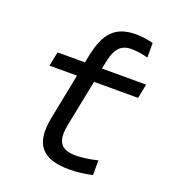

<svg xmlns="http://www.w3.org/2000/svg" viewBox="-129 -794 809 900"><g transform="rotate(20 275.0 -344.5)"><path d="M432.1 -6.8Q401.4 0.5 371.3 3.7Q341.3 6.8 317.9 6.8Q268.1 6.8 232.9 -4.2Q197.8 -15.1 177.2 -39.1Q156.7 -63 151.6 -100.8Q146.5 -138.7 157.2 -192.9L202.1 -418.9H64.9L79.1 -490.2H215.8L222.2 -522.5Q231.4 -568.4 245.4 -601.3Q259.3 -634.3 280.3 -655.3Q301.3 -676.3 330.1 -686Q358.9 -695.8 397.9 -695.8Q418.9 -695.8 440.7 -692.6Q462.4 -689.5 482.9 -684.1V-611.3Q439 -623.5 398.9 -623.5Q379.4 -623.5 364.7 -617.7Q350.1 -611.8 339.6 -600.6Q329.1 -589.4 322 -573.5Q314.9 -557.6 310.5 -537.6L300.3 -490.2H521L506.8 -418.9H287.1L241.2 -189.9Q234.4 -156.2 235.8 -132.6Q237.3 -108.9 247.6 -93.8Q257.8 -78.6 277.6 -71.8Q297.4 -64.9 327.1 -64.9Q345.2 -64.9 372.6 -68.6Q399.9 -72.3 432.1 -80.1Z"/></g></svg>

Font: Code New Roman
Style: Italic
Weight: 400
Italic angle: -11°
Monospace: yes
Designer: Sam Radian
Foundry: Code New Roman
Version: Version 1.508 October 19, 2014